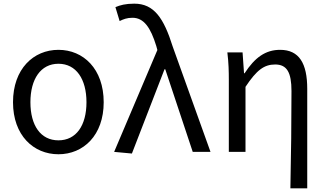

<svg xmlns="http://www.w3.org/2000/svg" viewBox="-20 -829 1781 1048"><path d="M299 13C435 13 546 -90 546 -271C546 -453 435 -557 299 -557C163 -557 51 -453 51 -271C51 -90 163 13 299 13ZM299 -63C202 -63 146 -144 146 -271C146 -397 202 -481 299 -481C396 -481 452 -397 452 -271C452 -144 396 -63 299 -63Z M700 9 878 -451H882L1032 0H1129L923 -574C874 -730 821 -809 713 -809C665 -809 636 -801 610 -790L633 -714C653 -724 673 -732 703 -732C765 -732 802 -679 833 -578L839 -556L603 0Z M1565 199H1657V-344C1657 -483 1613 -557 1509 -557C1429 -557 1371 -515 1315 -429H1312L1304 -543H1221C1228 -486 1229 -438 1229 -394V0H1320V-355C1381 -447 1422 -477 1482 -477C1546 -477 1571 -434 1571 -332C1571 -175 1569 22 1565 199Z"/></svg>

Font: Noto Sans Mono CJK JP Regular
Style: Regular
Weight: 400
Designer: Ryoko NISHIZUKA (kana & ideographs); Paul D. Hunt (Latin, Greek & Cyrillic); Wenlong ZHANG (bopomofo); Sandoll Communica
Foundry: Adobe Systems Incorporated
Version: Version 1.004;PS 1.004;hotconv 1.0.82;makeotf.lib2.5.63406